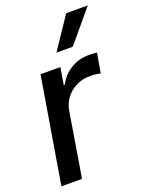

<svg xmlns="http://www.w3.org/2000/svg" viewBox="-147 -857 719 932"><g transform="rotate(-20 213.0 -391.0)"><path d="M4.9 0 95.7 -545.9H198.2L183.6 -458.5H189.5Q211.4 -502.4 253.9 -528.1Q296.4 -553.7 344.2 -553.7Q354.5 -553.7 367.4 -553.2Q380.4 -552.7 389.2 -551.3L371.6 -449.7Q365.7 -451.7 349.6 -453.9Q333.5 -456.1 316.9 -455.6Q279.3 -456.1 247.3 -440.2Q215.3 -424.3 193.6 -396.5Q171.9 -368.7 166 -332.5L111.3 0ZM204.1 -618.2 314 -781.7H425.8L288.6 -618.2Z"/></g></svg>

Font: Inter Tight Medium
Style: Italic
Weight: 500
Italic angle: -9.39999°
Designer: Rasmus Andersson
Foundry: rsms
Version: Version 3.004